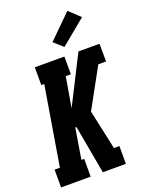

<svg xmlns="http://www.w3.org/2000/svg" viewBox="-179 -1073 878 1158"><g transform="rotate(-20 260.0 -494.0)"><path d="M5 0V-114H39L123 -621H104V-735H294V-621H261L228 -427L384 -735H519L520 -621H470L331 -368L386 -114H421V0H273L217 -310H209L177 -114H195V0ZM314 -789 256 -841 405 -988 475 -922Z"/></g></svg>

Font: Iosevka Curly Slab Heavy
Style: Italic
Weight: 900
Italic angle: -9°
Monospace: yes
Designer: Belleve Invis
Foundry: Belleve Invis
Version: Version 22.1.2; ttfautohint (v1.8.4)